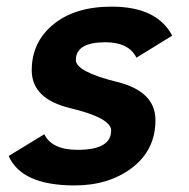

<svg xmlns="http://www.w3.org/2000/svg" viewBox="-20 -547 572 582"><path d="M206.1 15.1Q45.4 15.1 6.3 -74.2L114.3 -140.1Q137.2 -92.8 215.3 -92.8Q316.9 -92.8 316.9 -151.4Q316.9 -189.5 192.9 -219.2Q76.2 -247.1 76.2 -334Q76.2 -419.4 141.8 -473.1Q207.5 -526.9 318.4 -526.9Q455.6 -526.9 502 -439L393.6 -372.1Q370.6 -418.9 299.3 -418.9Q210 -418.9 210 -365.2Q210 -329.6 334.5 -298.8Q451.2 -270 451.2 -183.1Q451.2 -92.8 380.9 -38.8Q310.5 15.1 206.1 15.1Z"/></svg>

Font: Cadman
Style: Bold Italic
Weight: 700
Italic angle: -12°
Designer: Paul James MIller
Foundry: High-Logic / Made with FontCreator
Version: Version 2.114;March 28, 2021;FontCreator 13.0.0.2683 64-bit